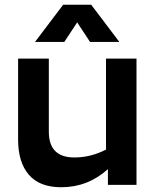

<svg xmlns="http://www.w3.org/2000/svg" viewBox="-20 -776 653 806"><path d="M553 0H433V-66Q349 10 237 10Q146 10 101 -42.5Q56 -95 56 -190V-530H185V-223Q185 -115 292 -115Q361 -115 425 -148V-530H553ZM245 -756H363L481 -600H358L304 -682L250 -600H127Z"/></svg>

Font: Roundo SemiBold
Style: Regular
Weight: 600
Designer: Namrata Goyal (Gurmukhi), Shiva Nallaperumal (Latin)
Foundry: Indian Type Foundry
Version: Version 1.000;PS 1.0;hotconv 1.0.88;makeotf.lib2.5.647800